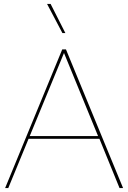

<svg xmlns="http://www.w3.org/2000/svg" viewBox="-20 -955 651 975"><path d="M237 -935 312 -787H297L219 -935ZM587 0 485 -250H125L22 0H6L296 -704H315L605 0ZM131 -264H478L305 -686Z"/></svg>

Font: Prodigy Sans Thin
Style: Regular
Weight: 100
Designer: Wei Huang
Foundry: Wei Huang
Version: Version 1.003; ttfautohint (v1.8.3)